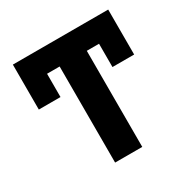

<svg xmlns="http://www.w3.org/2000/svg" viewBox="-163 -877 1011 1027"><g transform="rotate(-30 342.5 -363.5)"><path d="M48.3 -727.3H637.1V-449.6H503.2V-593.4H427.6V0H259.9V-593.4H182.2V-449.6H48.3Z"/></g></svg>

Font: Inter P Extra Bold
Style: Regular
Weight: 800
Designer: Rasmus Andersson
Foundry: rsms
Version: Version 3.018;git-588b23468